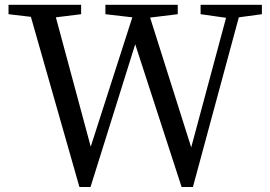

<svg xmlns="http://www.w3.org/2000/svg" viewBox="-20 -753 1096 780"><path d="M1043.9 -733.4V-695.3L950.2 -682.6L763.7 6.8H717.8L529.3 -573.2L347.7 6.8H302.7L105.5 -684.6L14.6 -695.3V-733.4H309.6V-695.3L207 -682.6L348.6 -157.2L517.6 -682.6L408.2 -695.3V-733.4H702.1V-695.3L589.8 -681.6L756.8 -154.3L898.4 -680.7L794.9 -695.3V-733.4Z"/></svg>

Font: GenYoMin TW TTF Medium
Style: Regular
Weight: 500
Version: Version 1.300